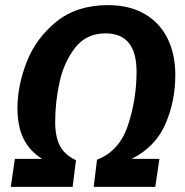

<svg xmlns="http://www.w3.org/2000/svg" viewBox="-20 -728 722 748"><path d="M663 -436Q663 -334 624.5 -245Q586 -156 493 -109H601L585 0H345L358 -106Q445 -139 478.5 -240Q512 -341 512 -449Q512 -598 391 -598Q317 -598 273.5 -543Q230 -488 212.5 -410Q195 -332 195 -253Q195 -193 214.5 -158Q234 -123 276 -104L263 0H22L38 -109H144Q95 -140 71.5 -188Q48 -236 48 -307Q48 -394 84 -486.5Q120 -579 199.5 -643.5Q279 -708 401 -708Q484 -708 543 -674Q602 -640 632.5 -578.5Q663 -517 663 -436Z"/></svg>

Font: Fira Sans SemiBold
Style: Italic
Weight: 600
Italic angle: -8°
Designer: bBox Type GmbH & Carrois Corporate GbR & Edenspiekermann AG
Foundry: bBox Type GmbH & Carrois Corporate GbR & Edenspiekermann AG
Version: Version 4.301